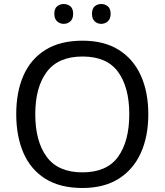

<svg xmlns="http://www.w3.org/2000/svg" viewBox="-20 -928 821 958"><path d="M720 -358Q720 -247 682.5 -164.5Q645 -82 572 -36Q499 10 391 10Q280 10 206.5 -36Q133 -82 97 -165Q61 -248 61 -359Q61 -469 97 -551Q133 -633 206.5 -679Q280 -725 392 -725Q499 -725 572 -679.5Q645 -634 682.5 -551.5Q720 -469 720 -358ZM156 -358Q156 -223 213 -145.5Q270 -68 391 -68Q513 -68 569 -145.5Q625 -223 625 -358Q625 -493 569 -569.5Q513 -646 392 -646Q271 -646 213.5 -569.5Q156 -493 156 -358ZM251 -859Q251 -885 265 -896.5Q279 -908 298 -908Q317 -908 331 -896.5Q345 -885 345 -859Q345 -834 331 -821.5Q317 -809 298 -809Q279 -809 265 -821.5Q251 -834 251 -859ZM439 -859Q439 -885 452.5 -896.5Q466 -908 485 -908Q504 -908 518 -896.5Q532 -885 532 -859Q532 -834 518 -821.5Q504 -809 485 -809Q466 -809 452.5 -821.5Q439 -834 439 -859Z"/></svg>

Font: Noto Sans Gothic
Style: Regular
Weight: 400
Designer: Monotype Design Team
Foundry: Monotype Imaging Inc.
Version: Version 2.001; ttfautohint (v1.8.4.7-5d5b)